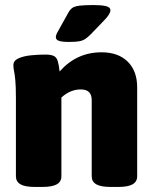

<svg xmlns="http://www.w3.org/2000/svg" viewBox="-20 -738 597 760"><path d="M119 2Q79 2 61 -8.5Q43 -19 43 -40V-349Q43 -398 40.5 -422Q38 -446 35.5 -457.5Q33 -469 33 -480Q33 -498 53 -507Q73 -516 102 -519Q131 -522 158 -522Q182 -522 193 -516.5Q204 -511 208.5 -496.5Q213 -482 216 -455Q283 -531 382 -531Q448 -531 485.5 -494Q523 -457 523 -392V-40Q523 -19 505 -8.5Q487 2 447 2H419Q379 2 361 -8.5Q343 -19 343 -40V-342Q343 -384 300 -384Q258 -384 223 -352V-40Q223 -19 205 -8.5Q187 2 147 2ZM253 -572Q225 -572 213 -576.5Q201 -581 201 -591Q201 -600 210 -615L250 -687Q257 -700 266 -706.5Q275 -713 294.5 -715.5Q314 -718 350 -718Q380 -718 398.5 -714Q417 -710 417 -697Q417 -682 390 -655L339 -602Q327 -590 317 -583.5Q307 -577 293 -574.5Q279 -572 253 -572Z"/></svg>

Font: Asap Black
Style: Regular
Weight: 900
Designer: Pablo Cosgaya
Foundry: Omnibus-Type
Version: Version 3.001; ttfautohint (v1.8.4.7-5d5b)